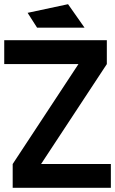

<svg xmlns="http://www.w3.org/2000/svg" viewBox="-25 -891 546 911"><path d="M35.2 0V-112.8L347.2 -586.9H-4.9V-700.2H481.9V-586.9L169.9 -112.8H501V0ZM106 -830.1 297.9 -871.1 376 -759.8H150.9Z"/></svg>

Font: Cakra Normal
Style: Regular
Weight: 400
Designer: Lucia Kollert, Vojtech Kollert
Foundry: OoM Type
Version: Version 1.000;Glyphs 3.1.1 (3148)